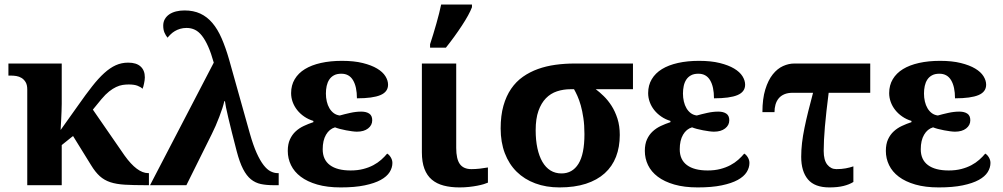

<svg xmlns="http://www.w3.org/2000/svg" viewBox="-20 -816 4421 846"><path d="M325.2 -353Q358.4 -400.4 386 -435.5Q413.6 -470.7 439.2 -493.9Q464.8 -517.1 490.2 -528.6Q515.6 -540 544.9 -540Q581.1 -540 599.6 -522.9Q618.2 -505.9 618.2 -475.1Q618.2 -469.2 617.2 -462.2Q616.2 -455.1 614.7 -448Q613.3 -440.9 611.6 -434.8Q609.9 -428.7 607.9 -424.8Q600.6 -432.6 585.9 -438.2Q571.3 -443.8 546.9 -443.8Q533.7 -443.8 520 -441.7Q506.3 -439.5 491.7 -432.6Q477.1 -425.8 460.9 -413.1Q444.8 -400.4 426.8 -378.9L389.2 -333L528.8 -130.9Q584.5 -53.2 632.8 -53.2H636.2V0H622.1Q567.4 0 530 -2.2Q492.7 -4.4 466.1 -13.2Q439.5 -22 419.7 -39.8Q399.9 -57.6 380.9 -88.9L301.8 -216.8L252 -176.8V0H100.1V-421.9Q100.1 -441.9 93 -453.9Q85.9 -465.8 75.2 -472.4Q64.5 -479 52 -481Q39.6 -482.9 28.8 -482.9H17.1V-536.1H252V-358.9Q252 -345.7 251.2 -325.9Q250.5 -306.2 249.5 -287.6Q248 -266.1 247.1 -243.2Z M921.9 -540Q910.2 -582 897.2 -611.1Q884.3 -640.1 869.9 -658.4Q855.5 -676.8 838.9 -684.8Q822.3 -692.9 802.2 -692.9Q786.6 -692.9 773.7 -689Q760.7 -685.1 750.5 -679Q740.2 -672.9 732.2 -665Q724.1 -657.2 718.3 -649.9Q710.4 -659.2 704.8 -672.1Q699.2 -685.1 699.2 -703.1Q699.2 -719.2 706.3 -731.7Q713.4 -744.1 725.8 -752.7Q738.3 -761.2 755.4 -765.6Q772.5 -770 793 -770Q832.5 -770 862.5 -756.1Q892.6 -742.2 915.8 -714.8Q939 -687.5 956.5 -647.2Q974.1 -606.9 989.3 -554.2L1081.1 -227.1Q1095.7 -175.8 1110.8 -142.1Q1126 -108.4 1141.4 -88.6Q1156.7 -68.8 1172.4 -61Q1188 -53.2 1203.1 -53.2H1208V0H1185.1Q1153.8 0 1129.4 -5.1Q1105 -10.3 1085.7 -25.9Q1066.4 -41.5 1051 -71.3Q1035.6 -101.1 1022.9 -149.9Q999.5 -239.7 986.1 -296.6Q972.7 -353.5 971.2 -370.1H968.3Q965.8 -357.9 960 -339.8Q954.1 -321.8 946.5 -301.8Q939 -281.7 930.2 -261.7Q921.4 -241.7 913.1 -225.1L801.3 0H641.1Z M1416 -403.8Q1416 -385.7 1419.9 -368.9Q1423.8 -352.1 1431.6 -338.9Q1439.5 -325.7 1450.7 -317.4Q1461.9 -309.1 1477.1 -307.1Q1498 -313 1523.2 -318.6Q1548.3 -324.2 1571.8 -324.2Q1593.8 -324.2 1606.9 -315.4Q1620.1 -306.6 1620.1 -286.1Q1620.1 -264.2 1601.8 -250Q1583.5 -235.8 1552.7 -235.8Q1544.4 -235.8 1531.5 -237.5Q1518.6 -239.3 1504.4 -241.9Q1490.2 -244.6 1477.3 -248Q1464.4 -251.5 1456.1 -254.9Q1431.2 -247.6 1416.5 -222.4Q1401.9 -197.3 1401.9 -158.2Q1401.9 -112.3 1433.6 -88.6Q1465.3 -64.9 1524.9 -64.9Q1555.7 -64.9 1580.3 -71.3Q1605 -77.6 1624.8 -88.1Q1644.5 -98.6 1659.7 -112.1Q1674.8 -125.5 1686 -139.2Q1694.8 -134.3 1701.9 -122.6Q1709 -110.8 1709 -98.1Q1709 -77.1 1696.8 -57.6Q1684.6 -38.1 1657.5 -23.2Q1630.4 -8.3 1586.9 0.7Q1543.5 9.8 1481 9.8Q1421.9 9.8 1377.9 -2.9Q1334 -15.6 1305.2 -37.4Q1276.4 -59.1 1262.2 -88.4Q1248 -117.7 1248 -150.9Q1248 -181.2 1257.6 -201.9Q1267.1 -222.7 1282.7 -237.1Q1298.3 -251.5 1318.6 -261Q1338.9 -270.5 1360.8 -277.8V-283.2Q1338.4 -290 1320.3 -302.5Q1302.2 -314.9 1289.3 -331.3Q1276.4 -347.7 1269.5 -366.7Q1262.7 -385.7 1262.7 -405.8Q1262.7 -440.4 1278.6 -467Q1294.4 -493.7 1323.5 -511.5Q1352.5 -529.3 1394 -538.6Q1435.5 -547.9 1486.8 -547.9Q1540 -547.9 1578.4 -538.3Q1616.7 -528.8 1641.6 -513.9Q1666.5 -499 1678.2 -480.2Q1689.9 -461.4 1689.9 -442.9Q1689.9 -411.1 1656.2 -397Q1622.6 -382.8 1552.7 -382.8Q1552.7 -433.6 1535.6 -462.4Q1518.6 -491.2 1483.9 -491.2Q1464.4 -491.2 1451.4 -484.1Q1438.5 -477.1 1430.7 -465.1Q1422.9 -453.1 1419.4 -437.3Q1416 -421.4 1416 -403.8Z M1990.2 -536.1V-164.1Q1990.2 -115.2 2006.3 -93Q2022.5 -70.8 2057.1 -70.8Q2075.2 -70.8 2094.7 -73Q2114.3 -75.2 2129.9 -78.1V-11.2Q2123.5 -8.3 2111.6 -4.6Q2099.6 -1 2083.3 2.2Q2066.9 5.4 2046.9 7.6Q2026.9 9.8 2004.9 9.8Q1965.8 9.8 1935.1 1.7Q1904.3 -6.3 1882.8 -24.4Q1861.3 -42.5 1850.1 -72.3Q1838.9 -102.1 1838.9 -145V-536.1ZM1875 -621.1Q1889.2 -664.1 1902.8 -712.2Q1916.5 -760.3 1923.8 -795.9H2059.6V-784.2Q2047.4 -752 2015.1 -702.9Q1982.9 -653.8 1944.8 -606H1875Z M2710.9 -221.2Q2710.9 -168 2694.3 -125.2Q2677.7 -82.5 2644.5 -52.5Q2611.3 -22.5 2561.5 -6.3Q2511.7 9.8 2445.3 9.8Q2386.2 9.8 2338.4 -8.1Q2290.5 -25.9 2256.6 -59.3Q2222.7 -92.8 2204.3 -141.1Q2186 -189.5 2186 -250Q2186 -306.6 2198.2 -349.9Q2210.4 -393.1 2232.2 -424.8Q2253.9 -456.5 2284.2 -477.8Q2314.5 -499 2350.6 -512Q2386.7 -524.9 2427.5 -530.5Q2468.3 -536.1 2511.2 -536.1H2769V-422.9H2605Q2621.6 -410.6 2640.1 -392.6Q2658.7 -374.5 2674.6 -349.9Q2690.4 -325.2 2700.7 -293.2Q2710.9 -261.2 2710.9 -221.2ZM2340.3 -242.2Q2340.3 -198.2 2347.9 -163.1Q2355.5 -127.9 2369.9 -103Q2384.3 -78.1 2405.5 -64.9Q2426.8 -51.8 2454.1 -51.8Q2502.4 -51.8 2528.8 -94.2Q2555.2 -136.7 2555.2 -225.1Q2555.2 -264.6 2550.5 -295.9Q2545.9 -327.1 2539.1 -351.3Q2532.2 -375.5 2524.2 -393.3Q2516.1 -411.1 2509.3 -422.9H2494.1Q2462.4 -422.9 2434.3 -413.6Q2406.2 -404.3 2385.5 -383.1Q2364.7 -361.8 2352.5 -327.4Q2340.3 -293 2340.3 -242.2Z M2989.3 -403.8Q2989.3 -385.7 2993.2 -368.9Q2997.1 -352.1 3004.9 -338.9Q3012.7 -325.7 3023.9 -317.4Q3035.2 -309.1 3050.3 -307.1Q3071.3 -313 3096.4 -318.6Q3121.6 -324.2 3145 -324.2Q3167 -324.2 3180.2 -315.4Q3193.4 -306.6 3193.4 -286.1Q3193.4 -264.2 3175 -250Q3156.7 -235.8 3126 -235.8Q3117.7 -235.8 3104.7 -237.5Q3091.8 -239.3 3077.6 -241.9Q3063.5 -244.6 3050.5 -248Q3037.6 -251.5 3029.3 -254.9Q3004.4 -247.6 2989.7 -222.4Q2975.1 -197.3 2975.1 -158.2Q2975.1 -112.3 3006.8 -88.6Q3038.6 -64.9 3098.1 -64.9Q3128.9 -64.9 3153.6 -71.3Q3178.2 -77.6 3198 -88.1Q3217.8 -98.6 3232.9 -112.1Q3248 -125.5 3259.3 -139.2Q3268.1 -134.3 3275.1 -122.6Q3282.2 -110.8 3282.2 -98.1Q3282.2 -77.1 3270 -57.6Q3257.8 -38.1 3230.7 -23.2Q3203.6 -8.3 3160.2 0.7Q3116.7 9.8 3054.2 9.8Q2995.1 9.8 2951.2 -2.9Q2907.2 -15.6 2878.4 -37.4Q2849.6 -59.1 2835.4 -88.4Q2821.3 -117.7 2821.3 -150.9Q2821.3 -181.2 2830.8 -201.9Q2840.3 -222.7 2856 -237.1Q2871.6 -251.5 2891.8 -261Q2912.1 -270.5 2934.1 -277.8V-283.2Q2911.6 -290 2893.6 -302.5Q2875.5 -314.9 2862.5 -331.3Q2849.6 -347.7 2842.8 -366.7Q2835.9 -385.7 2835.9 -405.8Q2835.9 -440.4 2851.8 -467Q2867.7 -493.7 2896.7 -511.5Q2925.8 -529.3 2967.3 -538.6Q3008.8 -547.9 3060.1 -547.9Q3113.3 -547.9 3151.6 -538.3Q3189.9 -528.8 3214.8 -513.9Q3239.7 -499 3251.5 -480.2Q3263.2 -461.4 3263.2 -442.9Q3263.2 -411.1 3229.5 -397Q3195.8 -382.8 3126 -382.8Q3126 -433.6 3108.9 -462.4Q3091.8 -491.2 3057.1 -491.2Q3037.6 -491.2 3024.7 -484.1Q3011.7 -477.1 3003.9 -465.1Q2996.1 -453.1 2992.7 -437.3Q2989.3 -421.4 2989.3 -403.8Z M3814.5 -407.2H3631.3Q3620.1 -319.8 3614.7 -257.6Q3609.4 -195.3 3609.4 -150.9Q3609.4 -110.4 3625.2 -90.6Q3641.1 -70.8 3665.5 -70.8Q3688 -70.8 3706.3 -74.2Q3724.6 -77.6 3740.2 -83V-14.2Q3722.2 -2.9 3696.5 3.4Q3670.9 9.8 3634.3 9.8Q3569.8 9.8 3540 -25.6Q3510.3 -61 3510.3 -125Q3510.3 -154.8 3513.9 -186.3Q3517.6 -217.8 3524.7 -252.2Q3531.7 -286.6 3541.3 -325.2Q3550.8 -363.8 3562.5 -407.2H3473.1Q3451.2 -407.2 3435.8 -400.6Q3420.4 -394 3410.9 -382.3Q3401.4 -370.6 3397 -355Q3392.6 -339.4 3392.6 -321.8H3339.4Q3339.4 -380.9 3352.1 -421.9Q3364.7 -462.9 3385 -488.3Q3405.3 -513.7 3430.2 -524.9Q3455.1 -536.1 3479.5 -536.1H3814.5Z M4051.3 -403.8Q4051.3 -385.7 4055.2 -368.9Q4059.1 -352.1 4066.9 -338.9Q4074.7 -325.7 4085.9 -317.4Q4097.2 -309.1 4112.3 -307.1Q4133.3 -313 4158.4 -318.6Q4183.6 -324.2 4207 -324.2Q4229 -324.2 4242.2 -315.4Q4255.4 -306.6 4255.4 -286.1Q4255.4 -264.2 4237.1 -250Q4218.8 -235.8 4188 -235.8Q4179.7 -235.8 4166.7 -237.5Q4153.8 -239.3 4139.6 -241.9Q4125.5 -244.6 4112.5 -248Q4099.6 -251.5 4091.3 -254.9Q4066.4 -247.6 4051.8 -222.4Q4037.1 -197.3 4037.1 -158.2Q4037.1 -112.3 4068.8 -88.6Q4100.6 -64.9 4160.2 -64.9Q4190.9 -64.9 4215.6 -71.3Q4240.2 -77.6 4260 -88.1Q4279.8 -98.6 4294.9 -112.1Q4310.1 -125.5 4321.3 -139.2Q4330.1 -134.3 4337.2 -122.6Q4344.2 -110.8 4344.2 -98.1Q4344.2 -77.1 4332 -57.6Q4319.8 -38.1 4292.7 -23.2Q4265.6 -8.3 4222.2 0.7Q4178.7 9.8 4116.2 9.8Q4057.1 9.8 4013.2 -2.9Q3969.2 -15.6 3940.4 -37.4Q3911.6 -59.1 3897.5 -88.4Q3883.3 -117.7 3883.3 -150.9Q3883.3 -181.2 3892.8 -201.9Q3902.3 -222.7 3918 -237.1Q3933.6 -251.5 3953.9 -261Q3974.1 -270.5 3996.1 -277.8V-283.2Q3973.6 -290 3955.6 -302.5Q3937.5 -314.9 3924.6 -331.3Q3911.6 -347.7 3904.8 -366.7Q3897.9 -385.7 3897.9 -405.8Q3897.9 -440.4 3913.8 -467Q3929.7 -493.7 3958.7 -511.5Q3987.8 -529.3 4029.3 -538.6Q4070.8 -547.9 4122.1 -547.9Q4175.3 -547.9 4213.6 -538.3Q4252 -528.8 4276.9 -513.9Q4301.8 -499 4313.5 -480.2Q4325.2 -461.4 4325.2 -442.9Q4325.2 -411.1 4291.5 -397Q4257.8 -382.8 4188 -382.8Q4188 -433.6 4170.9 -462.4Q4153.8 -491.2 4119.1 -491.2Q4099.6 -491.2 4086.7 -484.1Q4073.7 -477.1 4065.9 -465.1Q4058.1 -453.1 4054.7 -437.3Q4051.3 -421.4 4051.3 -403.8Z"/></svg>

Font: Droid Serif
Style: Bold
Weight: 700
Designer: Monotype Design team
Foundry: Monotype Imaging Inc.
Version: Version 1.03